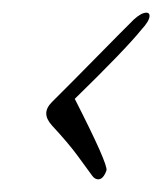

<svg xmlns="http://www.w3.org/2000/svg" viewBox="-20 -320 256 303"><path d="M135 -37Q130 -37 126 -42Q118 -53 103 -73.5Q88 -94 62 -122Q53 -132 53 -141Q53 -150 62 -159Q75 -172 94 -191Q113 -210 133 -230.5Q153 -251 169 -267Q185 -283 191 -289Q203 -300 211 -300Q216 -300 216 -295Q216 -287 203 -273Q190 -257 163.5 -229.5Q137 -202 98 -164Q151 -60 148 -51Q143 -37 135 -37Z"/></svg>

Font: Grey Qo
Style: Regular
Weight: 400
Designer: Robert E. Leuschke
Foundry: Robert E. Leuschke
Version: Version 2.010